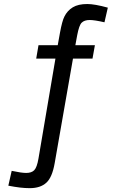

<svg xmlns="http://www.w3.org/2000/svg" viewBox="-20 -749 596 979"><path d="M22.5 197.8 39.6 122.1Q64.5 127.4 82.8 130.1Q101.1 132.8 113.8 132.8Q140.6 132.8 154.3 119.1Q168.5 105 176.3 58.6L262.7 -450.2H164.6L176.3 -518.6H274.4L286.1 -583.5Q296.9 -642.1 308.1 -664.1Q323.2 -694.8 351.1 -711.7Q378.9 -728.5 424.8 -728.5Q462.9 -728.5 529.8 -710L512.7 -635.3Q461.9 -647 437.5 -647Q410.2 -647 396.5 -633.3Q383.3 -620.6 373.5 -568.8L364.3 -518.6H463.9L451.7 -450.2H352.1L258.8 83Q246.1 155.8 216.3 182.6Q186 210.4 131.8 210.4Q108.4 210.4 81.5 207.3Q54.7 204.1 22.5 197.8Z"/></svg>

Font: Saysettha OT
Style: Regular
Weight: 400
Designer: John M. Durdin and Silvain Dupertuis
Foundry: Lao Script for Windows
Version: Version 2.000